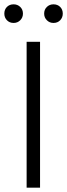

<svg xmlns="http://www.w3.org/2000/svg" viewBox="-38 -867 310 887"><path d="M147 0H85V-674H147ZM252 -804Q252 -786 240 -773.5Q228 -761 209 -761Q191 -761 178.5 -773.5Q166 -786 166 -804Q166 -823 178.5 -835Q191 -847 209 -847Q228 -847 240 -835Q252 -823 252 -804ZM68 -804Q68 -786 55.5 -773.5Q43 -761 25 -761Q6 -761 -6 -773.5Q-18 -786 -18 -804Q-18 -823 -6 -835Q6 -847 25 -847Q43 -847 55.5 -835Q68 -823 68 -804Z"/></svg>

Font: Hind Madurai Light
Style: Regular
Weight: 300
Designer: Jyotish Sonowal
Foundry: Indian Type Foundry
Version: Version 1.001;PS 1.0;hotconv 1.0.86;makeotf.lib2.5.63406; tt